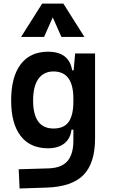

<svg xmlns="http://www.w3.org/2000/svg" viewBox="-20 -815 626 1068"><path d="M88.9 233.4 84 126.5 250 121.6Q322.3 119.1 355 81.3Q387.7 43.5 388.2 -30.3V-93.8H377.9Q371.6 -43.5 337.4 -16.8Q303.2 9.8 246.6 9.8Q147.9 9.8 95 -58.6Q42 -127 42 -256.3Q42 -387.7 95.2 -457.5Q148.4 -527.3 247.1 -527.3Q364.7 -527.3 381.3 -423.8H389.6L397.9 -517.6H508.8V-45.9Q508.8 92.3 444.6 158Q380.4 223.6 240.2 228.5ZM388.2 -265.6Q388.2 -417.5 277.8 -417.5Q222.7 -417.5 193.4 -376Q164.1 -334.5 164.1 -256.3Q164.1 -100.1 277.8 -100.1Q335.9 -100.1 362.1 -137.2Q388.2 -174.3 388.2 -251.5ZM97.2 -609.4 214.4 -794.9H332.5L449.7 -609.4H321.8L273.4 -718.3L225.1 -609.4Z"/></svg>

Font: Cascadia Mono PL SemiBold
Style: Regular
Weight: 600
Monospace: yes
Designer: Aaron Bell
Foundry: Saja Typeworks
Version: Version 2404.023; ttfautohint (v1.8.4)